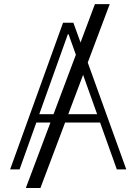

<svg xmlns="http://www.w3.org/2000/svg" viewBox="-20 -840 668 952"><path d="M524.1 -819.6 415.1 -529.8 606.2 0H559.3L476.2 -232.6H302.9L180.4 92.3H108L230.1 -232.6H160.2L77.1 0H30.2L292.6 -727.3H343.8L379.3 -629.3L450.6 -819.6ZM245.4 -273.8 356.2 -568.5 320 -670.1H316.4L174.7 -273.8ZM392 -468.8 318.5 -273.8H461.6Z"/></svg>

Font: Inter UI Extra Light
Style: Regular
Weight: 200
Designer: Rasmus Andersson
Foundry: rsms
Version: 3.2;8d6f07862